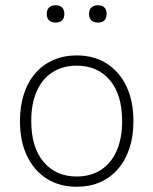

<svg xmlns="http://www.w3.org/2000/svg" viewBox="-20 -703 584 731"><path d="M272 8Q206 8 157.5 -23Q109 -54 82.5 -110Q56 -166 56 -242Q56 -299 71 -345Q86 -391 114.5 -424Q143 -457 183 -474.5Q223 -492 272 -492Q338 -492 386.5 -461Q435 -430 461.5 -374Q488 -318 488 -242Q488 -185 473 -139Q458 -93 429.5 -60Q401 -27 361.5 -9.5Q322 8 272 8ZM272 -31Q325 -31 364 -56Q403 -81 424 -128.5Q445 -176 445 -242Q445 -342 398.5 -397.5Q352 -453 272 -453Q219 -453 180 -428Q141 -403 120 -356Q99 -309 99 -242Q99 -142 146 -86.5Q193 -31 272 -31ZM353 -617Q337 -617 328 -625.5Q319 -634 319 -650Q319 -666 328 -674.5Q337 -683 353 -683Q369 -683 377.5 -674.5Q386 -666 386 -650Q386 -634 377.5 -625.5Q369 -617 353 -617ZM192 -617Q176 -617 167 -625.5Q158 -634 158 -650Q158 -666 167 -674.5Q176 -683 192 -683Q208 -683 216.5 -674.5Q225 -666 225 -650Q225 -634 216.5 -625.5Q208 -617 192 -617Z"/></svg>

Font: Nunito ExtraLight
Style: Regular
Weight: 200
Designer: Vernon Adams
Foundry: Vernon Adams
Version: Version 3.602